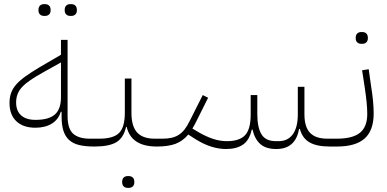

<svg xmlns="http://www.w3.org/2000/svg" viewBox="-20 -709 1873 929"><path d="M436 0Q392 0 362 -7.5Q332 -15 313.5 -32.5Q295 -50 286.5 -77.5Q278 -105 278 -146V-168H274Q263 -131 231 -111Q199 -91 151 -91Q92 -91 59 -122.5Q26 -154 26 -211Q26 -238 34 -260Q42 -282 59.5 -301.5Q77 -321 104.5 -340.5Q132 -360 172 -384L275 -444V-516H307V-148Q307 -86 334 -62Q361 -38 415 -38H449V-12ZM152 -129Q216 -129 245.5 -155Q275 -181 275 -239V-407L189 -359Q153 -339 128 -322Q103 -305 87.5 -288.5Q72 -272 65 -253.5Q58 -235 58 -213Q58 -173 82 -151Q106 -129 152 -129ZM320 -632Q308 -632 300.5 -639Q293 -646 293 -660Q293 -675 300.5 -682Q308 -689 320 -689H325Q337 -689 344.5 -682Q352 -675 352 -660Q352 -646 344.5 -639Q337 -632 325 -632ZM193 -632Q181 -632 173.5 -639Q166 -646 166 -660Q166 -675 173.5 -682Q181 -689 193 -689H198Q210 -689 217.5 -682Q225 -675 225 -660Q225 -646 217.5 -639Q210 -632 198 -632Z M437 -26 449 -38H460Q529 -38 556.5 -66Q584 -94 584 -163V-329H616V-163Q616 -98 643.5 -68Q671 -38 728 -38H751V-12L739 0Q615 0 593 -95H590Q578 -42 543 -21Q508 0 437 0ZM598 200Q586 200 578.5 193Q571 186 571 172Q571 157 578.5 150Q586 143 598 143H603Q615 143 622.5 150Q630 157 630 172Q630 186 622.5 193Q615 200 603 200Z M739 -26 751 -38H767Q792 -38 811 -42.5Q830 -47 845.5 -57Q861 -67 874 -84Q887 -101 899 -126L961 -249L987 -236L925 -112L911 -87L943 -68Q978 -48 1011 -37Q1044 -26 1078 -26Q1138 -26 1165.5 -54.5Q1193 -83 1193 -156V-249H1225V-156Q1225 -93 1245 -59.5Q1265 -26 1315 -26H1328Q1373 -26 1397 -59.5Q1421 -93 1421 -156V-289H1453V-156Q1453 -95 1480 -66.5Q1507 -38 1564 -38H1588V-12L1576 0Q1513 0 1478 -20Q1443 -40 1431 -85H1427Q1410 12 1317 12Q1266 12 1239 -12.5Q1212 -37 1202 -82H1198Q1187 -31 1156 -9.5Q1125 12 1074 12Q1002 12 927 -35L891 -58Q864 -26 829 -13Q794 0 739 0Z M1576 -26 1588 -38H1610Q1686 -38 1721.5 -66.5Q1757 -95 1757 -158Q1757 -181 1754 -213Q1751 -245 1744 -291L1732 -369L1764 -374L1775 -296Q1782 -253 1785 -220Q1788 -187 1788 -160Q1788 -78 1744.5 -39Q1701 0 1610 0H1576ZM1728 -497Q1716 -497 1708.5 -504Q1701 -511 1701 -525Q1701 -540 1708.5 -547Q1716 -554 1728 -554H1733Q1745 -554 1752.5 -547Q1760 -540 1760 -525Q1760 -511 1752.5 -504Q1745 -497 1733 -497Z"/></svg>

Font: IBM Plex Sans Arabic ExtraLight
Style: Regular
Weight: 200
Designer: Mike Abbink, Paul van der Laan, Pieter van Rosmalen, Wael Morcos, Khajak Apelian
Foundry: Bold Monday
Version: Version 1.1